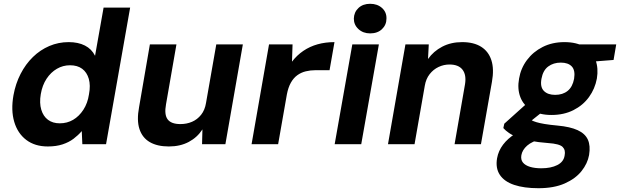

<svg xmlns="http://www.w3.org/2000/svg" viewBox="-20 -760 3268 1012"><path d="M232 12Q164 12 118.5 -22.5Q73 -57 55 -118Q37 -179 51 -258Q62 -319 88.5 -370.5Q115 -422 153.5 -459.5Q192 -497 240 -517.5Q288 -538 342 -538Q392 -538 427.5 -520Q463 -502 481 -466L526 -720H666L539 0H414L411 -69Q392 -47 367.5 -28.5Q343 -10 309.5 1Q276 12 232 12ZM295 -110Q334 -110 365.5 -128.5Q397 -147 419.5 -181.5Q442 -216 449 -263Q458 -310 448 -344.5Q438 -379 413 -397.5Q388 -416 349 -416Q312 -416 280 -397.5Q248 -379 225.5 -345Q203 -311 195 -264Q187 -217 197.5 -182Q208 -147 233 -128.5Q258 -110 295 -110Z M870 12Q809 12 769.5 -11Q730 -34 715 -80Q700 -126 713 -195L770 -526H910L855 -210Q845 -156 863.5 -131Q882 -106 931 -106Q964 -106 992 -118Q1020 -130 1040 -155Q1060 -180 1066 -218L1120 -526H1260L1168 0H1045L1047 -78Q1020 -36 975 -12Q930 12 870 12Z M1306 0 1398 -526H1522L1519 -435Q1545 -469 1579 -492Q1613 -515 1654 -526.5Q1695 -538 1743 -538L1717 -390H1642Q1616 -390 1591.5 -384Q1567 -378 1547 -363.5Q1527 -349 1513 -324Q1499 -299 1492 -262L1446 0Z M1744 0 1837 -526H1977L1884 0ZM1931 -584Q1894 -584 1869.5 -606.5Q1845 -629 1845 -662Q1846 -696 1869.5 -718Q1893 -740 1931 -740Q1969 -740 1993.5 -718Q2018 -696 2017 -662Q2017 -629 1993.5 -606.5Q1970 -584 1931 -584Z M2025 0 2117 -526H2240L2236 -449Q2265 -490 2311 -514Q2357 -538 2416 -538Q2477 -538 2516 -513.5Q2555 -489 2570 -442.5Q2585 -396 2573 -329L2515 0H2376L2431 -316Q2439 -365 2418 -392.5Q2397 -420 2349 -420Q2319 -420 2291.5 -407Q2264 -394 2244.5 -369Q2225 -344 2219 -308L2165 0Z M2818 232Q2742 232 2690 214.5Q2638 197 2614.5 161.5Q2591 126 2600 74Q2607 35 2631.5 2.5Q2656 -30 2696.5 -55.5Q2737 -81 2792 -99L2837 -29Q2784 -15 2758.5 7.5Q2733 30 2728 58Q2724 82 2736.5 97Q2749 112 2774 119.5Q2799 127 2833 127Q2884 127 2917.5 110Q2951 93 2956 60Q2962 31 2945.5 14.5Q2929 -2 2869 -6Q2817 -10 2777.5 -17.5Q2738 -25 2710 -35.5Q2682 -46 2663 -59Q2644 -72 2633 -85L2638 -108L2766 -223L2866 -192L2708 -66L2762 -139Q2771 -132 2781 -126.5Q2791 -121 2807.5 -116Q2824 -111 2850.5 -106.5Q2877 -102 2920 -98Q2985 -92 3024.5 -74Q3064 -56 3078.5 -24Q3093 8 3085 57Q3077 102 3045 142Q3013 182 2956.5 207Q2900 232 2818 232ZM2887 -154Q2823 -154 2781 -179.5Q2739 -205 2722.5 -248.5Q2706 -292 2716 -346Q2725 -400 2757.5 -443.5Q2790 -487 2840.5 -512.5Q2891 -538 2955 -538Q3020 -538 3061.5 -512.5Q3103 -487 3119 -443.5Q3135 -400 3126 -346Q3116 -292 3084.5 -248.5Q3053 -205 3002.5 -179.5Q2952 -154 2887 -154ZM2906 -260Q2946 -260 2972 -281Q2998 -302 3006 -345Q3013 -389 2994 -409.5Q2975 -430 2936 -430Q2897 -430 2869.5 -409.5Q2842 -389 2834 -345Q2826 -302 2846.5 -281Q2867 -260 2906 -260ZM3024 -429 3020 -526H3228L3214 -444Z"/></svg>

Font: DM Sans 9pt ExtraBold
Style: Italic
Weight: 800
Italic angle: -10°
Version: Version 4.004;gftools[0.9.30]